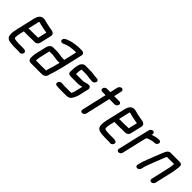

<svg xmlns="http://www.w3.org/2000/svg" viewBox="190 -1681 2788 2788"><g transform="rotate(45 1584.0 -286.5)"><path d="M349 -211H403C427 -209 457 -232 463 -257L506 -441C515 -487 476 -506 433 -510L416 -513L401 -515C381 -518 361 -525 340 -528C326 -531 308 -537 294 -540C279 -543 269 -547 251 -547C197 -547 166 -502 154 -449L83 -142C69 -81 66 -28 85 5C104 36 152 47 208 47C219 47 227 49 239 49H331C337 49 339 51 344 52C367 58 390 43 399 24C418 -15 383 -31 349 -31H248C241 -32 235 -33 227 -33C222 -33 217 -33 211 -34C190 -34 172 -39 158 -45C154 -51 151 -63 153 -73C155 -95 157 -117 163 -143L179 -211C184 -210 187 -209 192 -209H286C301 -209 335 -211 349 -211ZM305 -289H211C206 -289 201 -288 196 -286L234 -449C235 -452 236 -456 239 -463L240 -466C246 -465 252 -463 260 -462L280 -456C314 -446 352 -442 386 -433L403 -431C409 -430 416 -427 423 -427L391 -291H367C354 -291 320 -289 305 -289Z M850 -331C824 -331 796 -339 772 -342L753 -344C744 -345 737 -346 729 -346H643C605 -346 578 -310 569 -273L529 -101C527 -94 526 -86 525 -79L523 -59C521 -47 521 -28 521 -17C519 19 539 45 579 45H808C813 44 819 43 826 42C848 38 874 17 880 -7C883 -14 884 -21 885 -27C886 -32 887 -37 890 -44C901 -78 910 -103 919 -139C928 -173 941 -217 949 -252L1019 -556C1026 -587 1004 -610 970 -610H900C885 -610 873 -608 859 -605C848 -604 831 -603 821 -600C797 -596 775 -593 753 -585C722 -572 676 -565 660 -532C643 -497 676 -471 710 -488C727 -498 748 -503 768 -511C787 -518 812 -522 832 -524L850 -526C860 -527 871 -530 881 -530H933L887 -331C874 -335 865 -331 850 -331ZM812 -52C812 -50 809 -41 808 -38C807 -34 807 -35 807 -35H603C602 -49 603 -68 607 -85C607 -90 608 -96 609 -101L647 -266H711C716 -266 720 -266 725 -265L743 -262C750 -261 757 -261 766 -260C790 -258 807 -251 832 -251C843 -251 853 -253 863 -254C865 -254 867 -254 870 -255L869 -253C854 -186 831 -112 812 -52Z M1414 -476H1408C1399 -476 1388 -479 1379 -479C1348 -479 1317 -489 1284 -489H1264C1257 -490 1250 -490 1244 -490H1159C1129 -490 1096 -460 1088 -425L1078 -383C1069 -344 1073 -309 1070 -273C1067 -242 1091 -227 1125 -227H1276C1303 -227 1324 -237 1349 -241L1320 -118C1317 -107 1313 -98 1309 -90L1304 -76C1303 -74 1302 -72 1300 -69C1299 -69 1296 -66 1294 -66C1289 -65 1284 -65 1279 -65H1154C1149 -65 1143 -65 1138 -66C1128 -66 1114 -69 1103 -69H1097C1075 -70 1052 -51 1047 -30C1042 -8 1055 10 1076 11H1083C1099 11 1118 15 1136 15H1261C1302 15 1336 8 1355 -22C1357 -26 1360 -30 1364 -35C1372 -47 1380 -62 1385 -77C1390 -89 1397 -103 1400 -118L1437 -277C1443 -302 1424 -327 1399 -327C1382 -327 1371 -324 1355 -321C1346 -319 1327 -311 1317 -311C1312 -310 1306 -308 1301 -307H1153C1156 -333 1152 -355 1158 -383L1165 -410H1243C1250 -409 1256 -409 1263 -409C1294 -409 1326 -399 1358 -399C1368 -399 1380 -396 1389 -396H1395C1417 -396 1440 -414 1445 -436C1450 -458 1436 -476 1414 -476Z M1719 -594 1691 -474H1621C1600 -474 1577 -456 1572 -434C1567 -412 1582 -394 1603 -394H1673L1584 -8C1579 13 1593 32 1615 32C1637 32 1659 13 1664 -8L1752 -392H1862C1883 -392 1906 -410 1911 -432C1916 -454 1901 -472 1880 -472H1771L1799 -594C1804 -615 1790 -634 1768 -634C1746 -634 1724 -615 1719 -594Z M2209 -211H2263C2287 -209 2317 -232 2323 -257L2366 -441C2375 -487 2336 -506 2293 -510L2276 -513L2261 -515C2241 -518 2221 -525 2200 -528C2186 -531 2168 -537 2154 -540C2139 -543 2129 -547 2111 -547C2057 -547 2026 -502 2014 -449L1943 -142C1929 -81 1926 -28 1945 5C1964 36 2012 47 2068 47C2079 47 2087 49 2099 49H2191C2197 49 2199 51 2204 52C2227 58 2250 43 2259 24C2278 -15 2243 -31 2209 -31H2108C2101 -32 2095 -33 2087 -33C2082 -33 2077 -33 2071 -34C2050 -34 2032 -39 2018 -45C2014 -51 2011 -63 2013 -73C2015 -95 2017 -117 2023 -143L2039 -211C2044 -210 2047 -209 2052 -209H2146C2161 -209 2195 -211 2209 -211ZM2165 -289H2071C2066 -289 2061 -288 2056 -286L2094 -449C2095 -452 2096 -456 2099 -463L2100 -466C2106 -465 2112 -463 2120 -462L2140 -456C2174 -446 2212 -442 2246 -433L2263 -431C2269 -430 2276 -427 2283 -427L2251 -291H2227C2214 -291 2180 -289 2165 -289Z M2478 -476 2454 -374C2448 -350 2440 -319 2434 -294L2361 21C2356 42 2370 61 2392 61C2414 61 2436 42 2441 21L2514 -295C2519 -318 2529 -350 2534 -372C2535 -373 2536 -373 2537 -373C2557 -384 2587 -394 2610 -399C2620 -401 2632 -405 2643 -405C2648 -406 2653 -406 2658 -406H2668C2689 -406 2712 -424 2717 -446C2722 -468 2707 -486 2686 -486H2676C2669 -486 2663 -486 2657 -485C2650 -485 2641 -484 2631 -481L2610 -477C2592 -473 2572 -466 2554 -460L2558 -476C2563 -498 2549 -516 2527 -516C2505 -516 2483 -498 2478 -476Z M2796 -7 2802 -34C2803 -39 2804 -47 2808 -58C2810 -68 2814 -77 2817 -86C2836 -138 2859 -195 2878 -246C2887 -272 2900 -296 2908 -322C2916 -345 2927 -368 2938 -390H3085C3084 -385 3082 -379 3082 -374C3080 -349 3077 -321 3070 -292L3005 -8C3000 13 3013 32 3035 32C3057 32 3080 13 3085 -8L3150 -292C3159 -332 3162 -372 3167 -408C3173 -449 3158 -470 3115 -470H2939C2904 -473 2877 -444 2865 -413C2864 -410 2863 -407 2861 -403C2851 -379 2839 -355 2831 -330C2823 -307 2811 -283 2802 -258C2776 -186 2741 -115 2722 -34L2716 -7C2711 14 2725 33 2746 33C2767 33 2791 14 2796 -7Z"/></g></svg>

Font: Electronic
Style: ExBdIt
Weight: 800
Version: Version 1.011